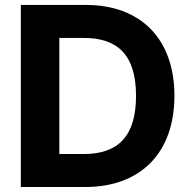

<svg xmlns="http://www.w3.org/2000/svg" viewBox="-20 -747 767 767"><path d="M323.2 -727.3H63.2V0H321C542.6 0 676.8 -137.1 676.8 -364.3C676.8 -590.9 542.6 -727.3 323.2 -727.3ZM314.6 -131.7H217V-595.5H315C451.3 -595.5 523.4 -525.9 523.4 -364.3C523.4 -202.1 451.3 -131.7 314.6 -131.7Z"/></svg>

Font: TID UI
Style: Bold
Weight: 700
Designer: The TID Project Authors
Foundry: Bakken & Bæck
Version: Version 1.001;hotconv 1.0.109;makeotfexe 2.5.65596